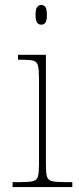

<svg xmlns="http://www.w3.org/2000/svg" viewBox="-20 -758 320 778"><path d="M147 -658Q137 -658 130.5 -666Q124 -674 124 -698Q124 -721 130.5 -729.5Q137 -738 147 -738Q158 -738 164 -729.5Q170 -721 170 -698Q170 -674 164 -666Q158 -658 147 -658ZM31 0V-20H61Q98 -20 114 -24Q130 -28 134 -43.5Q138 -59 138 -94V-438Q138 -475 134 -491.5Q130 -508 115.5 -512Q101 -516 71 -516H53V-536H166V-94Q166 -59 170 -43.5Q174 -28 190.5 -24Q207 -20 243 -20H273V0Z"/></svg>

Font: Noto Serif Tamil Thin
Style: Regular
Weight: 100
Designer: Indian Type Foundry, Tom Grace, and the Monotype Design Team
Foundry: Monotype Imaging Inc.
Version: Version 2.004; ttfautohint (v1.8.4.7-5d5b)